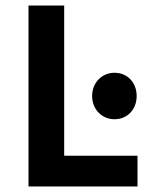

<svg xmlns="http://www.w3.org/2000/svg" viewBox="-20 -674 548 694"><path d="M83 -654V0H477V-111H212V-654ZM313 -327C313 -278 349 -243 394 -243C440 -243 474 -278 474 -327C474 -376 440 -411 394 -411C349 -411 313 -376 313 -327Z"/></svg>

Font: Source Sans Pro SemBd
Style: Regular
Weight: 700
Designer: Paul D. Hunt
Foundry: Adobe Systems Incorporated
Version: Version 2.020;PS 2.0;hotconv 1.0.86;makeotf.lib2.5.63406